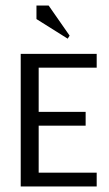

<svg xmlns="http://www.w3.org/2000/svg" viewBox="-20 -675 395 695"><path d="M225 -535 112 -606V-655H156L232 -546ZM55 0V-480H330V-430H120V-270H290V-220H120V-50H330V0Z"/></svg>

Font: Glametrix
Style: Regular
Weight: 500
Designer: gluk
Foundry: gluk
Version: Version 0.40